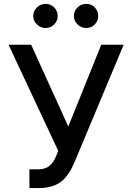

<svg xmlns="http://www.w3.org/2000/svg" viewBox="-20 -957 679 987"><path d="M213.9 -813Q189 -813 169.9 -831.3Q150.9 -849.6 150.9 -874.5Q150.9 -900.4 169.7 -918.7Q188.5 -937 213.9 -937Q240.7 -937 258.5 -918.9Q276.4 -900.9 276.4 -874.5Q276.4 -849.1 258.3 -831.1Q240.2 -813 213.9 -813ZM422.4 -813Q397.5 -813 378.7 -831.3Q359.9 -849.6 359.9 -874.5Q359.9 -900.4 378.4 -918.7Q397 -937 422.4 -937Q449.2 -937 467 -918.9Q484.9 -900.9 484.9 -874.5Q484.9 -849.1 466.8 -831.1Q448.7 -813 422.4 -813ZM131.3 9.8V-86.4H175.3Q212.9 -86.4 234.4 -104.7Q255.9 -123 269 -155.8L279.3 -181.6L23.9 -727.1H140.1L331.1 -306.6L500.5 -727.1H615.7L364.3 -126Q353 -100.6 343.8 -83.5Q334.5 -66.4 318.8 -47.4Q303.2 -28.3 285.4 -16.8Q267.6 -5.4 241 2.2Q214.4 9.8 181.2 9.8Z"/></svg>

Font: Interop Med
Style: Regular
Weight: 500
Designer: Rasmus Andersson, Google, Jang Haemin
Foundry: jhaemin
Version: Version 1.007